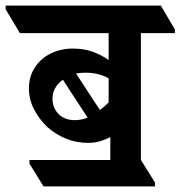

<svg xmlns="http://www.w3.org/2000/svg" viewBox="-78 -645 643 684"><path d="M77 19 27 -62V-75H315V-157Q299 -148 279 -142Q259 -136 236 -136Q193 -136 156 -151.5Q119 -167 90 -193Q61 -221 43 -256Q25 -291 25 -330Q25 -372 46 -404.5Q67 -437 103 -454.5Q139 -472 181 -472Q222 -472 254 -460Q286 -448 309 -431V-527H-7L-58 -612V-625H495L545 -540V-527H424V-75L474 5V19ZM225 -386Q209 -386 193 -383L278 -253Q293 -264 309 -280V-366Q291 -376 271 -381Q251 -386 225 -386ZM109 -293Q109 -261 130.5 -239Q152 -217 189 -217Q211 -217 234 -226L146 -361Q109 -334 109 -293Z"/></svg>

Font: Noto Serif Devanagari SemiCondensed
Style: Bold
Weight: 700
Width: 4
Designer: Universal Thirst, Indian Type Foundry and the Monotype Design Team
Foundry: Monotype Imaging Inc.
Version: Version 2.004; ttfautohint (v1.8.4.7-5d5b)